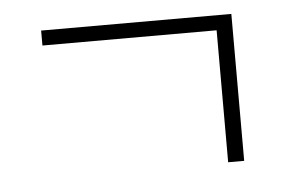

<svg xmlns="http://www.w3.org/2000/svg" viewBox="-33 -421 531 358"><g transform="rotate(-5 232.5 -242.5)"><path d="M381 -105V-352H55V-380H411V-105Z"/></g></svg>

Font: Noto Serif Condensed Thin
Style: Regular
Weight: 100
Width: 3
Designer: Monotype Design Team
Foundry: Monotype Imaging Inc.
Version: Version 2.013; ttfautohint (v1.8.4.7-5d5b)